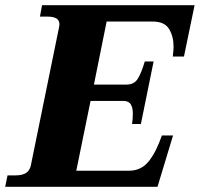

<svg xmlns="http://www.w3.org/2000/svg" viewBox="-48 -720 770 740"><path d="M618 -502Q621 -529 621 -539Q621 -580 603.5 -608.5Q586 -637 540 -637H363L314 -394H440Q469 -394 483 -416.5Q497 -439 510 -483H544L495 -242H461Q464 -263 464 -282Q464 -305 456 -318Q448 -331 427 -331H301L246 -62H449Q496 -62 525 -98Q554 -134 576 -198H619L559 0H-28L-19 -44H11Q38 -44 52.5 -53.5Q67 -63 71 -83L180 -617Q181 -621 181 -627Q181 -656 135 -656H106L114 -700H702L661 -502Z"/></svg>

Font: Taviraj
Style: Bold Italic
Weight: 700
Italic angle: -12°
Designer: Katatrad Team
Foundry: CadsonDemak
Version: Version 1.001